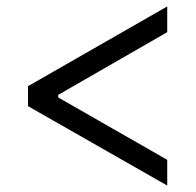

<svg xmlns="http://www.w3.org/2000/svg" viewBox="-20 -616 608 597"><path d="M67 -348 500 -596V-516L161 -321V-313L500 -119V-39L67 -286Z"/></svg>

Font: 42dot Sans Light
Style: Regular
Weight: 400
Version: Version 1.000